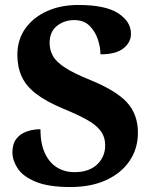

<svg xmlns="http://www.w3.org/2000/svg" viewBox="-20 -744 626 774"><path d="M264 10Q175 10 123.5 -11.5Q72 -33 51 -65.5Q30 -98 30 -130Q30 -164 46 -184.5Q62 -205 88 -214Q114 -223 143 -223Q143 -166 160.5 -127.5Q178 -89 209 -69.5Q240 -50 280 -50Q339 -50 371.5 -81Q404 -112 404 -158Q404 -192 385.5 -216.5Q367 -241 330 -261.5Q293 -282 237 -305Q167 -334 126 -365.5Q85 -397 67.5 -435.5Q50 -474 50 -523Q50 -584 82 -629Q114 -674 169.5 -699Q225 -724 295 -724Q405 -724 456.5 -690.5Q508 -657 508 -608Q508 -573 477.5 -549Q447 -525 385 -525Q385 -553 374.5 -585Q364 -617 341 -640Q318 -663 279 -663Q239 -663 209.5 -639.5Q180 -616 180 -571Q180 -543 193 -519Q206 -495 242 -471.5Q278 -448 345 -421Q448 -379 492 -331Q536 -283 536 -209Q536 -145 502.5 -95.5Q469 -46 408 -18Q347 10 264 10Z"/></svg>

Font: Noto Serif Vithkuqi
Style: Regular
Weight: 400
Version: Version 1.005